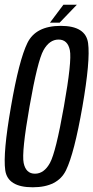

<svg xmlns="http://www.w3.org/2000/svg" viewBox="-20 -789 395 813"><path d="M118.5 4Q12.5 4 2.2 -68.2Q-8 -140.5 26.5 -337.5Q60.5 -534.5 96 -607Q131.5 -679.5 237.2 -679.5Q343 -679.5 353 -606.5Q363 -533.5 329 -337.5Q294.5 -140 259.5 -68Q224.5 4 118.5 4ZM128 -53.5Q166.5 -53.5 191.5 -99Q216.5 -144.5 250.5 -337.5Q285 -531.5 275.8 -576.5Q266.5 -621.5 228 -621.5Q189.5 -621.5 164.2 -576.5Q139 -531.5 105 -337.5Q71 -144.5 80.2 -99Q89.5 -53.5 128 -53.5ZM191.5 -693 248.5 -769H305.5L232.5 -693Z"/></svg>

Font: Anybody Condensed Regular
Style: Italic
Weight: 400
Width: 3
Italic angle: -10°
Designer: Tyler Finck
Foundry: Etcetera Type Company
Version: Version 1.010; ttfautohint (v1.8.3) -l 8 -r 50 -G 200 -x 14 